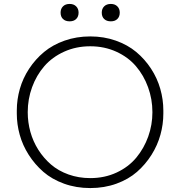

<svg xmlns="http://www.w3.org/2000/svg" viewBox="-20 -933 910 970"><path d="M332 -825.2Q310.5 -825.2 298.3 -836.9Q286.1 -848.6 286.1 -869.1Q286.1 -888.7 298.3 -900.9Q310.5 -913.1 332 -913.1Q352.5 -913.1 364.7 -900.9Q377 -888.7 377 -869.1Q377 -849.1 365 -837.2Q353 -825.2 332 -825.2ZM540 -825.2Q518.6 -825.2 506.3 -836.9Q494.1 -848.6 494.1 -869.1Q494.1 -888.7 506.3 -900.9Q518.6 -913.1 540 -913.1Q560.5 -913.1 572.8 -900.9Q585 -888.7 585 -869.1Q585 -849.1 573 -837.2Q561 -825.2 540 -825.2ZM64.9 -358.9V-375Q64.9 -430.2 80.3 -484.1Q95.7 -538.1 127.2 -585.9Q158.7 -633.8 202.4 -670.2Q246.1 -706.5 306.4 -727.8Q366.7 -749 436 -749Q504.9 -749 564.9 -727.8Q625 -706.5 668.5 -670.2Q711.9 -633.8 743.2 -585.9Q774.4 -538.1 789.8 -484.1Q805.2 -430.2 805.2 -375V-358.9Q805.2 -305.2 790.5 -252.2Q775.9 -199.2 745.4 -150.6Q714.8 -102.1 672.1 -64.7Q629.4 -27.3 568.4 -5.1Q507.3 17.1 436 17.1Q364.7 17.1 303.5 -5.1Q242.2 -27.3 199.2 -64.7Q156.2 -102.1 125.2 -150.6Q94.2 -199.2 79.6 -252.2Q64.9 -305.2 64.9 -358.9ZM436 -33.2Q508.8 -33.2 569.1 -61.3Q629.4 -89.4 668.5 -136.5Q707.5 -183.6 728.8 -242.9Q750 -302.2 750 -366.2Q750 -432.1 728 -492.4Q706.1 -552.7 666.7 -598.6Q627.4 -644.5 567.4 -671.9Q507.3 -699.2 436 -699.2Q364.3 -699.2 304 -671.9Q243.7 -644.5 203.9 -598.6Q164.1 -552.7 142.1 -492.4Q120.1 -432.1 120.1 -366.2Q120.1 -315.4 133.5 -266.8Q147 -218.3 173.8 -176Q200.7 -133.8 237.8 -101.8Q274.9 -69.8 326.2 -51.5Q377.4 -33.2 436 -33.2Z"/></svg>

Font: Sora ExtraLight
Style: Regular
Weight: 200
Designer: Jonathan Barnbrook, Julián Moncada
Foundry: Barnbrook Fonts
Version: Version 2.000